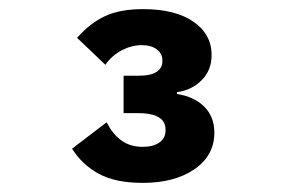

<svg xmlns="http://www.w3.org/2000/svg" viewBox="-20 -724 640 421"><path d="M285 -558Q311 -558 323.5 -566.5Q336 -575 336 -589V-593Q336 -606 324 -615.5Q312 -625 291 -625Q269 -625 247.5 -614Q226 -603 211 -582L149 -641Q177 -673 210 -688.5Q243 -704 294 -704Q364 -704 404 -676.5Q444 -649 444 -603Q444 -570 422 -548Q400 -526 368 -522V-518Q406 -512 428 -490Q450 -468 450 -433Q450 -383 406.5 -353Q363 -323 293 -323Q233 -323 196.5 -343Q160 -363 138 -398L214 -456Q226 -431 245.5 -416.5Q265 -402 293 -402Q316 -402 329.5 -411.5Q343 -421 343 -438V-440Q343 -476 282 -476H251V-558Z"/></svg>

Font: iA Writer Duo V
Style: Regular
Weight: 400
Designer: Mike Abbink, Paul van der Laan, Pieter van Rosmalen, Oliver Reichenstein
Foundry: Information Architects Inc.
Version: Version 2.000